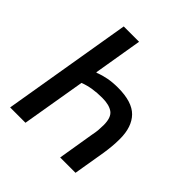

<svg xmlns="http://www.w3.org/2000/svg" viewBox="-187 -836 974 974"><g transform="rotate(45 300.0 -349.0)"><path d="M150 -698H260L216 -435H221Q248 -446 279.5 -452Q311 -458 349 -458Q451 -458 495.5 -412.5Q540 -367 540 -281Q540 -252 537.5 -225.5Q535 -199 531 -173L502 0H392L424 -194Q429 -218 430.5 -236.5Q432 -255 432 -272Q432 -327 405.5 -346Q379 -365 329 -365Q292 -365 261 -360Q230 -355 201 -344L143 0H33Z"/></g></svg>

Font: IBM Plex Mono Medium
Style: Italic
Weight: 500
Italic angle: -9°
Monospace: yes
Designer: Mike Abbink, Paul van der Laan, Pieter van Rosmalen
Foundry: Bold Monday
Version: Version 2.3